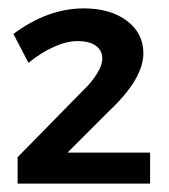

<svg xmlns="http://www.w3.org/2000/svg" viewBox="-20 -798 404 458"><path d="M224 -658Q224 -678 208.5 -689Q193 -700 165 -700Q139 -700 108 -686Q77 -672 48 -648L12 -717Q94 -778 180 -778Q243 -778 282.5 -748.5Q322 -719 322 -671Q322 -610 241 -534L141 -434H338V-360H22V-423L178 -582Q199 -602 211.5 -622.5Q224 -643 224 -658Z"/></svg>

Font: Montserrat arm2 Medium
Style: Regular
Weight: 500
Designer: Julieta Ulanovsky
Foundry: Julieta Ulanovsky
Version: Version 6.000